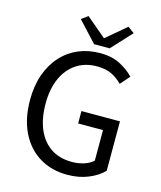

<svg xmlns="http://www.w3.org/2000/svg" viewBox="-125 -935 867 1036"><g transform="rotate(15 308.5 -416.5)"><path d="M348 12Q261.4 12 194.5 -28.3Q127.6 -68.6 89.6 -144.8Q51.6 -221 51.6 -327.6Q51.6 -407.1 74.1 -469.9Q96.6 -532.8 137.2 -577.4Q177.8 -622.1 232.8 -645.2Q287.8 -668.3 352.8 -668.3Q421 -668.3 467.4 -643Q513.8 -617.7 542.1 -587.4L496.3 -535.2Q471.7 -561.3 438.2 -578.1Q404.8 -594.9 355 -594.9Q288.9 -594.9 240 -562.6Q191.1 -530.3 164.5 -470.9Q137.8 -411.5 137.8 -329.8Q137.8 -247.3 163.3 -187.1Q188.7 -126.9 237.3 -94.2Q285.9 -61.4 355.9 -61.4Q391.4 -61.4 423.2 -71.7Q455 -82 474.1 -100V-270.9H335.2V-340.1H550.3V-64.2Q518.8 -31.2 466.6 -9.6Q414.5 12 348 12ZM307.6 -706.3 203.4 -818.8 239.5 -845.2 349 -752.5H353L462.6 -845.2L498.7 -818.8L394.5 -706.3Z"/></g></svg>

Font: Source Sans Variable
Style: Regular
Weight: 200
Designer: Paul D. Hunt
Foundry: Adobe Systems Incorporated
Version: Version 3.006;hotconv 1.0.111;makeotfexe 2.5.65597